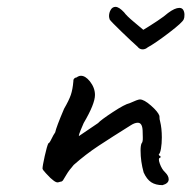

<svg xmlns="http://www.w3.org/2000/svg" viewBox="-20 -586 558 560"><path d="M399 -83Q390 -115 390 -147Q390 -162 393 -168Q397 -172 396.5 -185.5Q396 -199 396 -205Q395 -228 382 -228Q373 -228 362 -221Q306 -186 268 -161Q230 -136 195 -105Q181 -89 174 -77Q167 -65 164 -60.5Q161 -56 156 -56Q150 -54 148 -54Q143 -54 136 -59.5Q129 -65 127 -67Q123 -71 114 -80.5Q105 -90 104 -94Q104 -102 110.5 -131Q117 -160 121 -168Q124 -168 130 -180.5Q136 -193 141 -200Q144 -215 167 -269Q181 -293 186.5 -309Q192 -325 194 -349V-351Q194 -355 197 -357.5Q200 -360 203 -360Q210 -365 216 -365Q229 -365 242 -349Q257 -330 257 -309Q257 -283 224 -227Q221 -220 215.5 -207Q210 -194 210 -189L266 -227Q274 -236 309 -259Q344 -282 358 -285Q382 -296 388 -296Q400 -296 420.5 -278Q441 -260 445 -248Q445 -237 447 -232Q452 -212 452 -185Q452 -167 449.5 -152.5Q447 -138 443 -136Q443 -135 444 -133Q445 -131 448 -131V-126Q440 -126 446 -109Q452 -92 462 -83Q472 -73 472 -63Q472 -51 454 -46Q434 -46 421 -54.5Q408 -63 399 -83ZM396 -442Q387 -442 381 -450Q364 -465 333.5 -494.5Q303 -524 300 -529Q298 -535 298 -539Q298 -549 303 -557.5Q308 -566 317 -566Q327 -566 342 -550Q349 -540 370 -522.5Q391 -505 398 -499Q418 -511 439 -525Q460 -539 470 -548Q490 -563 503 -563Q511 -563 514.5 -557Q518 -551 518 -543Q518 -534 516 -530Q513 -521 473 -490.5Q433 -460 411 -448Q404 -442 396 -442Z"/></svg>

Font: Caveat
Style: Regular
Weight: 400
Designer: Pablo Impallari
Foundry: Pablo Impallari
Version: Version 1.500; ttfautohint (v1.6)